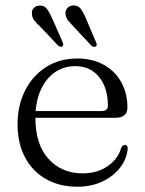

<svg xmlns="http://www.w3.org/2000/svg" viewBox="-20 -696 548 727"><path d="M462.5 -288.5Q462.5 -269.5 451 -259.8Q439.5 -250 416.5 -250H89V-275.5H364.5Q388.5 -275.5 388.5 -296Q388.5 -364 355 -404.8Q321.5 -445.5 265 -445.5Q220 -445.5 186 -421Q152 -396.5 133 -352.5Q114 -308.5 114 -250.5Q114 -148.5 164 -94Q214 -39.5 293 -39.5Q348 -39.5 387.5 -66.8Q427 -94 438.5 -135Q442 -142 445.2 -144.5Q448.5 -147 453 -147Q459 -147 461.5 -142.5Q464 -138 463.5 -132Q459.5 -92.5 433.8 -60Q408 -27.5 366.5 -8.2Q325 11 273 11Q205 11 153.8 -18.2Q102.5 -47.5 74.5 -100.8Q46.5 -154 46.5 -225.5Q46.5 -296 74.5 -352.2Q102.5 -408.5 153.5 -441.5Q204.5 -474.5 273.5 -474.5Q329.5 -474.5 372.2 -451Q415 -427.5 438.8 -385.5Q462.5 -343.5 462.5 -288.5ZM177.5 -626.5 217 -537Q219 -532 219.5 -528Q220 -524 216.5 -521Q213 -518 208.5 -519.2Q204 -520.5 200 -523.5L131.5 -596Q118.5 -607.5 110 -618.5Q101.5 -629.5 101 -643Q99 -656 107.2 -665Q115.5 -674 129.5 -675Q147 -676 157.2 -662.8Q167.5 -649.5 177.5 -626.5ZM305.5 -626 343.5 -536.5Q346 -531.5 346.2 -527.2Q346.5 -523 343 -520.5Q339.5 -517.5 334.8 -518.8Q330 -520 326 -523L257.5 -596.5Q245.5 -608.5 237.2 -619.5Q229 -630.5 228 -644Q227 -656.5 235.2 -665.5Q243.5 -674.5 257.5 -675.5Q275.5 -676 285.8 -662.5Q296 -649 305.5 -626Z"/></svg>

Font: Fraunces Light
Style: Regular
Weight: 300
Version: Version 1.000;[b76b70a41]